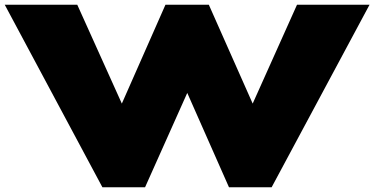

<svg xmlns="http://www.w3.org/2000/svg" viewBox="-50 -790 1579 810"><path d="M562 0 740 -398 916 0H1096L1509 -770H1203L1016 -353L831 -770H648L464 -353L276 -770H-30L382 0Z"/></svg>

Font: Hussar Dziwak
Style: Regular
Weight: 400
Version: Version 1.022